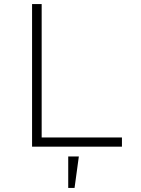

<svg xmlns="http://www.w3.org/2000/svg" viewBox="-20 -718 690 940"><path d="M137 0V-698H184V-45H577V0ZM314 202V48H366L345 202Z"/></svg>

Font: Azeret Mono Thin Thin
Style: Regular
Weight: 250
Version: Version 1.002